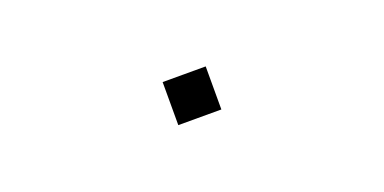

<svg xmlns="http://www.w3.org/2000/svg" viewBox="-19 -759 837 419"><g transform="rotate(-20 400.0 -550.0)"><path d="M350 -500H450V-600H350Z"/></g></svg>

Font: Mourier
Style: Regular
Weight: 400
Designer: Eric Mourier
Foundry: Velvetyne Type Foundry
Version: Version 2.000;hotconv 1.0.109;makeotfexe 2.5.65596